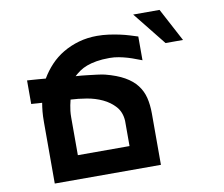

<svg xmlns="http://www.w3.org/2000/svg" viewBox="-90 -972 1261 1083"><g transform="rotate(-10 540.5 -431.0)"><path d="M746 0H138V-351Q138 -387 140.5 -412.5Q143 -438 147 -461Q133 -462 121.5 -462.5Q110 -463 102 -464Q92 -465 85 -465V-600Q98 -599 115 -598Q129 -597 148.5 -595.5Q168 -594 191 -592Q215 -633 247.5 -667.5Q280 -702 321.5 -726.5Q363 -751 412 -765Q461 -779 517 -779Q550 -779 583 -774.5Q616 -770 646 -763.5Q676 -757 701.5 -749Q727 -741 746 -735V-599Q731 -604 711 -612Q691 -620 667.5 -627Q644 -634 618 -639Q592 -644 565 -644Q522 -644 490 -638.5Q458 -633 434 -624Q410 -615 392 -602.5Q374 -590 359 -576Q393 -574 425 -570Q452 -567 479.5 -563.5Q507 -560 524 -556Q590 -539 633 -514.5Q676 -490 701 -457.5Q726 -425 736 -384.5Q746 -344 746 -294ZM308 -451Q304 -436 301 -420Q298 -406 296 -388.5Q294 -371 294 -351V-135H590V-280Q587 -330 558.5 -362Q530 -394 488.5 -413.5Q447 -433 399 -441Q351 -449 308 -451ZM890 -862 991 -672H891L739 -862Z"/></g></svg>

Font: Montserrat_am3
Style: Bold
Weight: 700
Designer: Julieta Ulanovsky
Foundry: Julieta Ulanovsky. Armenina letters added by Vahan Hovhannisyan
Version: Version 2.001